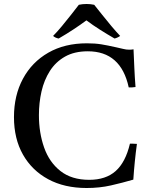

<svg xmlns="http://www.w3.org/2000/svg" viewBox="-20 -928 761 962"><path d="M666 -207Q654 -119 648 -28Q593 -12 536 1Q479 14 414 14Q303 14 221.5 -30Q140 -74 95 -153.5Q50 -233 50 -341Q50 -450 95 -533.5Q140 -617 222 -664Q304 -711 415 -711Q456 -711 487 -706Q518 -701 562 -691Q582 -687 597 -683Q612 -679 628 -679Q633 -679 639 -679.5Q645 -680 649 -681Q651 -637 653 -590Q655 -543 659 -492Q639 -489 625 -490Q586 -671 420 -671Q353 -671 306 -644.5Q259 -618 230 -572.5Q201 -527 188 -470Q175 -413 175 -351Q175 -263 201 -189Q227 -115 283 -71Q339 -27 427 -27Q510 -27 559.5 -71Q609 -115 631 -208Q639 -208 647.5 -208Q656 -208 666 -207ZM413 -826Q382 -803 347 -780Q312 -757 274 -735Q257 -738 246 -748Q267 -769 290.5 -797.5Q314 -826 336.5 -854.5Q359 -883 375 -904Q383 -906 393.5 -907Q404 -908 414 -908Q423 -908 433.5 -907Q444 -906 452 -904Q469 -883 491.5 -854.5Q514 -826 538 -797.5Q562 -769 582 -748Q570 -739 554 -735Q516 -757 480.5 -779.5Q445 -802 413 -826Z"/></svg>

Font: Castoro
Style: Regular
Weight: 400
Designer: John Hudson
Foundry: Tiro Typeworks Ltd.
Version: Version 2.04